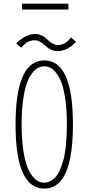

<svg xmlns="http://www.w3.org/2000/svg" viewBox="-20 -1044 490 1074"><path d="M103.5 -1023.5H362.5V-990.5H103.5ZM301.5 -758Q284.5 -758 269.5 -764.2Q254.5 -770.5 243.8 -779.5Q233 -788.5 222.8 -797.5Q212.5 -806.5 200.2 -812.8Q188 -819 174.5 -819Q161 -819 148 -814.8Q135 -810.5 126.8 -804.2Q118.5 -798 112 -791.8Q105.5 -785.5 102.5 -781L99.5 -777L70.5 -801Q71.5 -802.5 76.8 -807.8Q82 -813 92.5 -821Q103 -829 115.2 -836.2Q127.5 -843.5 144 -848.8Q160.5 -854 176.5 -854Q197.5 -854 215.8 -844.2Q234 -834.5 245 -823Q256 -811.5 271.8 -801.8Q287.5 -792 303.5 -792Q317 -792 329.8 -796.5Q342.5 -801 350.5 -807.2Q358.5 -813.5 364.8 -819.8Q371 -826 374 -830.5L376.5 -835L405.5 -810Q402.5 -806 395 -799.2Q387.5 -792.5 373.8 -782.2Q360 -772 340.5 -765Q321 -758 301.5 -758ZM228 11Q67 11 67 -348Q67 -706 228 -706Q388 -706 388 -348Q388 11 228 11ZM228 -22Q242 -22 255.5 -27.8Q269 -33.5 283.8 -46.5Q298.5 -59.5 310.8 -84.2Q323 -109 333 -143.5Q343 -178 348.5 -230.5Q354 -283 354 -348Q354 -425 345.8 -484.5Q337.5 -544 324.8 -578.8Q312 -613.5 294.8 -635.5Q277.5 -657.5 261.2 -665.2Q245 -673 228 -673Q210.5 -673 194.2 -665.2Q178 -657.5 160.5 -635.5Q143 -613.5 130.2 -578.5Q117.5 -543.5 109.2 -484.2Q101 -425 101 -348Q101 -270.5 109.2 -211Q117.5 -151.5 130.2 -116.8Q143 -82 160.5 -59.8Q178 -37.5 194.2 -29.8Q210.5 -22 228 -22Z"/></svg>

Font: League Mono Condensed Thin
Style: Regular
Weight: 100
Width: 1
Designer: Tyler Finck
Foundry: The League of Moveable Type / Tyler Finck
Version: Version 2.210